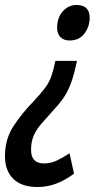

<svg xmlns="http://www.w3.org/2000/svg" viewBox="-67 -566 403 773"><path d="M243 -321Q233 -273 222 -240.5Q211 -208 195.5 -182.5Q180 -157 154 -129Q127 -98 105 -74Q83 -50 70.5 -24Q58 2 58 37Q58 92 110 92Q138 92 163.5 79.5Q189 67 213 51L231 133Q160 187 84 187Q20 187 -13.5 154Q-47 121 -47 63Q-47 -6 -12.5 -58.5Q22 -111 69 -159Q98 -190 114.5 -212Q131 -234 139.5 -258.5Q148 -283 156 -321ZM240 -546Q294 -546 294 -495Q294 -459 273 -431Q252 -403 213 -403Q190 -403 176.5 -416.5Q163 -430 163 -454Q163 -495 186 -520.5Q209 -546 240 -546Z"/></svg>

Font: Noto Sans ExtraCondensed SemiBold
Style: Italic
Weight: 600
Width: 2
Italic angle: -12°
Designer: Monotype Design Team
Foundry: Monotype Imaging Inc.
Version: Version 2.013; ttfautohint (v1.8.4.7-5d5b)